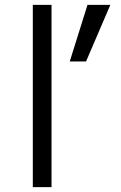

<svg xmlns="http://www.w3.org/2000/svg" viewBox="-20 -770 497 790"><path d="M115 0V-750H192V0ZM340 -750H434L334 -517H267Z"/></svg>

Font: Mplus 1p
Style: Regular
Weight: 400
Version: Version 1.061